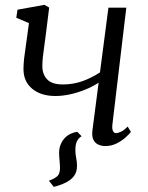

<svg xmlns="http://www.w3.org/2000/svg" viewBox="-20 -578 596 773"><path d="M291 -47.5 308.5 -29.5Q298 -24 290.8 -11.2Q283.5 1.5 283.5 25.5Q283.5 43 286.8 58.2Q290 73.5 290 90Q290 114.5 277.8 130.8Q265.5 147 244.5 157.2Q223.5 167.5 196.5 174.5L177 149.5Q198 142 209.8 132.2Q221.5 122.5 221.5 98.5Q221.5 86.5 219.8 68.8Q218 51 218 37.5Q218 19 224 4.2Q230 -10.5 240 -21.5Q250 -32.5 263.5 -39Q277 -45.5 291 -47.5ZM178 -547.5 163.5 -431.5Q161 -410.5 157.8 -389Q154.5 -367.5 152.5 -347.8Q150.5 -328 150.5 -311Q150.5 -279 169.8 -258.5Q189 -238 233 -238Q274.5 -238 311.8 -251.2Q349 -264.5 382.5 -286.5L416.5 -547H488.5L432.5 -76.5Q430.5 -58.5 435 -50.2Q439.5 -42 446 -42Q455.5 -42 467.8 -48Q480 -54 494 -68.5L507 -47Q501.5 -39.5 486.8 -25.8Q472 -12 450.5 -1Q429 10 404.5 10Q387.5 10 374.5 3.5Q361.5 -3 355.5 -16.5Q349.5 -30 352 -52L377 -245Q352.5 -229 322.8 -217Q293 -205 262.2 -198.2Q231.5 -191.5 203 -191.5Q144.5 -191.5 109.5 -220.8Q74.5 -250 74.5 -300Q74.5 -319 77.2 -343.2Q80 -367.5 83.8 -392Q87.5 -416.5 90 -436.5L96.5 -485L45.5 -506.5L50.5 -539L159 -558.5Z"/></svg>

Font: Merriweather 36pt Light
Style: Italic
Weight: 300
Italic angle: -7.8°
Version: Version 2.101